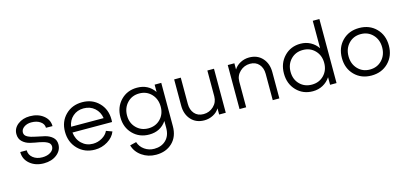

<svg xmlns="http://www.w3.org/2000/svg" viewBox="-78 -1307 4512 2128"><g transform="rotate(-15 2178.5 -242.5)"><path d="M278 20Q181 20 117.5 -33.5Q54 -87 55 -169H129Q129 -117 171 -83Q213 -49 278 -49Q336 -49 374 -74.5Q412 -100 412 -138Q412 -173 376 -191.5Q340 -210 289 -219Q238 -227 187 -239Q136 -251 100.5 -284Q65 -317 65 -372Q65 -438 121 -481.5Q177 -525 259 -525Q352 -525 413.5 -476.5Q475 -428 475 -354L400 -355Q400 -399 359.5 -427Q319 -455 257 -455Q208 -455 173.5 -430.5Q139 -406 139 -370Q139 -336 174.5 -317.5Q210 -299 261 -290Q312 -280 363.5 -268Q415 -256 450.5 -225Q486 -194 486 -143Q486 -73 427 -26.5Q368 20 278 20Z M859 -49Q916 -49 965 -78Q1014 -107 1033 -150L1101 -125Q1077 -62 1010 -21Q943 20 864 20Q746 20 669 -58.5Q592 -137 592 -258Q592 -374 667.5 -449.5Q743 -525 860 -525Q975 -525 1050 -449Q1125 -373 1125 -257Q1125 -238 1124 -227L670 -228Q679 -148 731.5 -98.5Q784 -49 859 -49ZM672 -294 1045 -293Q1034 -365 983 -410Q932 -455 857 -455Q784 -455 733.5 -410.5Q683 -366 672 -294Z M1251 75 1324 57Q1341 112 1390 146.5Q1439 181 1501 181Q1584 181 1635.5 130.5Q1687 80 1687 -8V-88Q1617 14 1488 14Q1375 14 1301 -61.5Q1227 -137 1227 -252Q1227 -370 1301 -446.5Q1375 -523 1488 -523Q1617 -523 1687 -421V-505H1763V-8Q1763 111 1691 180.5Q1619 250 1504 250Q1413 250 1342.5 201Q1272 152 1251 75ZM1496 -55Q1580 -55 1634.5 -110.5Q1689 -166 1689 -252Q1689 -340 1634.5 -397.5Q1580 -455 1496 -455Q1412 -455 1357.5 -397.5Q1303 -340 1303 -252Q1303 -167 1358 -111Q1413 -55 1496 -55Z M2119 20Q2024 20 1967.5 -42.5Q1911 -105 1911 -203V-505H1987V-203Q1987 -135 2024.5 -92Q2062 -49 2128 -49Q2195 -49 2243.5 -95Q2292 -141 2292 -209V-505H2368V0H2292V-71Q2267 -29 2219.5 -4.5Q2172 20 2119 20Z M2775 -525Q2870 -525 2926.5 -462.5Q2983 -400 2983 -302V0H2907V-302Q2907 -370 2869.5 -412.5Q2832 -455 2767 -455Q2700 -455 2651 -409Q2602 -363 2602 -295V0H2526V-505H2602V-434Q2628 -476 2675 -500.5Q2722 -525 2775 -525Z M3563 -420V-735H3639V0H3565V-87Q3532 -37 3480 -8.5Q3428 20 3364 20Q3251 20 3177 -57Q3103 -134 3103 -252Q3103 -370 3177 -447.5Q3251 -525 3364 -525Q3427 -525 3478.5 -497Q3530 -469 3563 -420ZM3179 -252Q3179 -165 3233.5 -109.5Q3288 -54 3372 -54Q3456 -54 3510.5 -110Q3565 -166 3565 -252Q3565 -338 3510.5 -394.5Q3456 -451 3372 -451Q3288 -451 3233.5 -394.5Q3179 -338 3179 -252Z M4307 -252Q4307 -133 4231 -56.5Q4155 20 4037 20Q3919 20 3843.5 -56.5Q3768 -133 3768 -252Q3768 -372 3843.5 -448.5Q3919 -525 4037 -525Q4156 -525 4231.5 -448.5Q4307 -372 4307 -252ZM4230 -252Q4230 -340 4175.5 -397.5Q4121 -455 4037 -455Q3953 -455 3898.5 -397.5Q3844 -340 3844 -252Q3844 -164 3898.5 -106.5Q3953 -49 4037 -49Q4121 -49 4175.5 -106.5Q4230 -164 4230 -252Z"/></g></svg>

Font: Metropolitano
Style: Regular
Weight: 400
Designer: Fonts by Alex Slobzheninov & Chris M. Simpson / Changes by Cristiano Sobral
Foundry: Fonts by Alex Slobzheninov & Chris M. Simpson / Changes by Cristiano Sobral
Version: Version 1.00;August 30, 2020;FontCreator 13.0.0.2681 64-bit